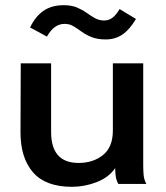

<svg xmlns="http://www.w3.org/2000/svg" viewBox="-20 -709 640 740"><path d="M257 11Q156 11 107.5 -44.5Q59 -100 59 -199L60 -465H177V-200Q177 -81 283 -81Q339 -81 377 -111.5Q415 -142 415 -206V-465H532V-73Q532 -53 533.5 -35Q535 -17 544 0H436Q428 -15 426 -30Q424 -45 424 -61Q399 -25 352.5 -7Q306 11 257 11ZM441 -674 504 -636Q480 -595 452 -576Q424 -557 388 -557Q355 -557 333 -566Q311 -575 294.5 -587Q278 -599 263 -608Q248 -617 229 -617Q188 -617 161 -568L96 -603Q115 -644 146.5 -666.5Q178 -689 226 -689Q256 -689 277 -680Q298 -671 314 -659.5Q330 -648 346 -639Q362 -630 381 -630Q400 -630 414 -641Q428 -652 441 -674Z"/></svg>

Font: Inconsolata Expanded Bold
Style: Regular
Weight: 700
Width: 7
Monospace: yes
Designer: Raph Levien, Cyreal, Brenton Simpson
Foundry: Raph Levien, Cyreal, Google
Version: Version 3.001; ttfautohint (v1.8.2.53-6de2)